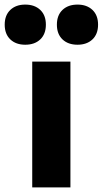

<svg xmlns="http://www.w3.org/2000/svg" viewBox="-96 -817 447 837"><path d="M44.5 0V-548.5H211V0ZM242 -622Q201 -622 176.5 -645.2Q152 -668.5 152 -709.5Q152 -750.5 176.5 -773.8Q201 -797 242 -797Q282.5 -797 307 -773.8Q331.5 -750.5 331.5 -709.5Q331.5 -668.5 307 -645.2Q282.5 -622 242 -622ZM14 -622Q-26.5 -622 -51 -645.2Q-75.5 -668.5 -75.5 -709.5Q-75.5 -750.5 -51 -773.8Q-26.5 -797 14 -797Q55 -797 79.5 -773.8Q104 -750.5 104 -709.5Q104 -668.5 79.5 -645.2Q55 -622 14 -622Z"/></svg>

Font: Encode Sans Condensed ExtraBold
Style: Regular
Weight: 800
Width: 3
Designer: Multiple Designers
Foundry: Impallari Type
Version: Version 3.000; ttfautohint (v1.8.3) -l 8 -r 50 -G 200 -x 14 